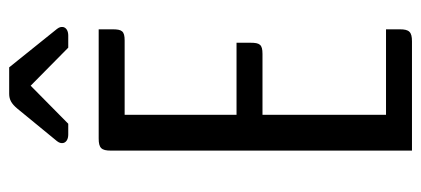

<svg xmlns="http://www.w3.org/2000/svg" viewBox="-276 -664 940 429"><g transform="rotate(-90 194.5 -450.0)"><path d="M288 -334C309 -334 313 -340 313 -361V-392H152V-642H318C339 -642 343 -648 343 -669V-700H99C78 -700 72 -694 72 -673V0H316C337 0 343 -6 343 -27V-58H152V-334ZM258 -900H199C186 -900 177 -895 166 -882L93 -793C84 -782 89 -768 108 -768H132L217 -852L302 -768H329C348 -768 353 -782 344 -793Z"/></g></svg>

Font: Rationale One
Style: Regular
Weight: 400
Designer: Cyreal (www.cyreal.org)
Foundry: Cyreal (www.cyreal.org)
Version: Version 1.001